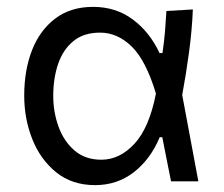

<svg xmlns="http://www.w3.org/2000/svg" viewBox="-20 -528 651 559"><path d="M257 11Q190 11 144 -26Q98 -63 74.2 -122.5Q50.5 -182 50.5 -249.5Q50.5 -323.5 73.2 -381.8Q96 -440 140.8 -474Q185.5 -508 251 -508Q317.5 -508 366.8 -471.2Q416 -434.5 444.5 -373.5H453Q458 -407 460.5 -437.5Q463 -468 464.5 -496L541.5 -500.5Q539 -439 530.2 -374.8Q521.5 -310.5 510.5 -251.5Q522.5 -188.5 534 -125.8Q545.5 -63 557.5 0H478Q471.5 -32 465.2 -64Q459 -96 452.5 -128.5H445Q418 -64 369.5 -26.5Q321 11 257 11ZM275 -63Q328.5 -63 371.5 -109.5Q414.5 -156 434 -255.5Q405 -352 363.5 -392.5Q322 -433 271.5 -433Q223.5 -433 193.5 -408.2Q163.5 -383.5 149.2 -341.8Q135 -300 135 -249Q135 -201.5 150.5 -159Q166 -116.5 197 -89.8Q228 -63 275 -63Z"/></svg>

Font: Commissioner
Style: Regular
Weight: 400
Designer: Kostas Bartsokas
Foundry: Kostas Bartsokas
Version: Version 1.000; ttfautohint (v1.8.3)